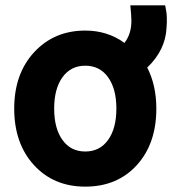

<svg xmlns="http://www.w3.org/2000/svg" viewBox="-20 -666 642 716"><path d="M563 -261Q563 -130 490 -50Q417 30 298 30Q180 30 106.5 -50.5Q33 -131 33 -261Q33 -391 107.5 -471.5Q182 -552 298 -552Q381 -552 444 -506Q470 -539 470 -588Q470 -607 466 -646H596Q602 -618 602 -601Q603 -586 601 -562Q597 -479 529 -414Q563 -348 563 -261ZM383 -144Q414 -187 414 -261Q414 -335 383 -378Q352 -421 298 -421Q244 -421 213 -378Q182 -335 182 -261Q182 -187 213 -144Q244 -101 298 -101Q352 -101 383 -144Z"/></svg>

Font: Repo
Style: Bold
Weight: 700
Designer: Stefan Peev
Foundry: Context Ltd
Version: Version 001.000